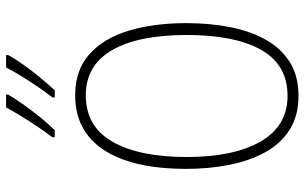

<svg xmlns="http://www.w3.org/2000/svg" viewBox="-205 -786 1001 631"><g transform="rotate(-90 295.5 -470.5)"><path d="M535 -358Q535 -282 522 -215.5Q509 -149 481 -98.5Q453 -48 407.5 -19Q362 10 296 10Q230 10 184 -19.5Q138 -49 110 -100.5Q82 -152 69 -218.5Q56 -285 56 -358Q56 -535 118 -629.5Q180 -724 298 -724Q380 -724 432.5 -677.5Q485 -631 510 -548.5Q535 -466 535 -358ZM95 -358Q95 -203 146 -114.5Q197 -26 296 -26Q398 -26 447 -112.5Q496 -199 496 -358Q496 -517 446 -603Q396 -689 298 -689Q195 -689 145 -601Q95 -513 95 -358ZM430 -944Q420 -925 400 -896.5Q380 -868 356.5 -839.5Q333 -811 314 -791H291V-799Q308 -820 327 -848.5Q346 -877 363 -904.5Q380 -932 389 -951H430ZM300 -944Q289 -925 269.5 -897Q250 -869 226.5 -840Q203 -811 183 -791H160V-799Q177 -821 196 -849.5Q215 -878 231.5 -905Q248 -932 258 -951H300Z"/></g></svg>

Font: Noto Sans Khmer UI Condensed ExtraLight
Style: Regular
Weight: 200
Width: 3
Designer: Danh Hong and the Monotype Design Team
Foundry: Monotype Imaging Inc.
Version: Version 2.002; ttfautohint (v1.8.4.7-5d5b)